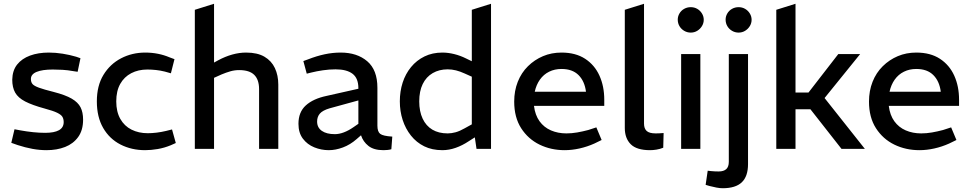

<svg xmlns="http://www.w3.org/2000/svg" viewBox="-20 -790 5149 1019"><path d="M227 7Q190 7 152 0Q114 -7 74 -20L40 -32L57 -104L89 -98Q122 -92 155.5 -88.5Q189 -85 220 -85Q268 -85 293 -99Q318 -113 318 -142Q318 -158 311.5 -169.5Q305 -181 283.5 -191.5Q262 -202 217 -214Q151 -232 113.5 -251.5Q76 -271 60.5 -298.5Q45 -326 45 -367Q46 -416 71 -447.5Q96 -479 139.5 -495Q183 -511 239 -511Q275 -511 312.5 -505Q350 -499 384 -489L407 -481L392 -409L372 -412Q339 -418 311.5 -419.5Q284 -421 260 -421Q205 -421 174.5 -408.5Q144 -396 144 -371Q144 -354 152.5 -344Q161 -334 187 -324.5Q213 -315 265 -302Q327 -286 360.5 -266.5Q394 -247 407.5 -220.5Q421 -194 421 -155Q421 -99 395 -63Q369 -27 325.5 -10Q282 7 227 7Z M750 7Q678 7 619.5 -23Q561 -53 527.5 -111Q494 -169 494 -252Q494 -335 529 -392.5Q564 -450 622.5 -480.5Q681 -511 751 -511Q786 -511 818.5 -504.5Q851 -498 879 -486L906 -476L887 -401L855 -410Q831 -416 807.5 -418.5Q784 -421 762 -421Q714 -421 676.5 -401.5Q639 -382 618 -344.5Q597 -307 597 -252Q597 -197 618.5 -159Q640 -121 678 -102Q716 -83 764 -83Q786 -83 811 -86Q836 -89 861 -95L893 -103L913 -31L886 -19Q852 -5 817 1Q782 7 750 7Z M1014 0V-738L1116 -770V-458L1138 -470Q1175 -490 1212.5 -500.5Q1250 -511 1286 -511Q1346 -511 1383.5 -489Q1421 -467 1439 -428.5Q1457 -390 1457 -341V0H1355V-317Q1355 -367 1329.5 -392.5Q1304 -418 1249 -418Q1225 -418 1202.5 -411.5Q1180 -405 1156 -395L1116 -377V0Z M1725 7Q1685 7 1648 -8Q1611 -23 1587.5 -54Q1564 -85 1564 -133Q1564 -195 1603 -230.5Q1642 -266 1713 -281L1882 -319V-322Q1882 -375 1851 -398.5Q1820 -422 1761 -422Q1728 -422 1694 -417Q1660 -412 1632 -405L1608 -399L1590 -466L1615 -475Q1661 -493 1703.5 -502Q1746 -511 1788 -511Q1875 -511 1929 -465Q1983 -419 1983 -324V-123Q1983 -91 1998 -79.5Q2013 -68 2062 -65L2057 2Q2047 5 2035.5 6Q2024 7 2015 7Q1964 7 1935.5 -15.5Q1907 -38 1896 -72L1873 -52Q1839 -22 1800 -7.5Q1761 7 1725 7ZM1757 -78Q1780 -78 1805 -87.5Q1830 -97 1856 -115L1882 -133V-257L1729 -215Q1692 -204 1677.5 -187Q1663 -170 1663 -145Q1663 -113 1688 -95.5Q1713 -78 1757 -78Z M2328 7Q2273 7 2231.5 -13.5Q2190 -34 2161 -70.5Q2132 -107 2117 -153.5Q2102 -200 2102 -252Q2102 -305 2117 -351.5Q2132 -398 2161.5 -434Q2191 -470 2233 -490.5Q2275 -511 2328 -511Q2358 -511 2390.5 -503Q2423 -495 2453 -480L2484 -465V-738L2586 -770V0H2509L2500 -61L2467 -40Q2434 -18 2398.5 -5.5Q2363 7 2328 7ZM2205 -252Q2205 -199 2223 -160.5Q2241 -122 2274.5 -102Q2308 -82 2356 -82Q2376 -82 2398 -88Q2420 -94 2446 -109L2484 -130V-383L2446 -400Q2422 -411 2400 -416.5Q2378 -422 2356 -422Q2311 -422 2276.5 -402Q2242 -382 2223.5 -344Q2205 -306 2205 -252Z M2977 7Q2904 7 2843.5 -22.5Q2783 -52 2746 -109.5Q2709 -167 2709 -251Q2709 -308 2728 -356Q2747 -404 2782 -438.5Q2817 -473 2862 -492Q2907 -511 2960 -511Q3035 -511 3085.5 -478Q3136 -445 3161.5 -388.5Q3187 -332 3187 -261V-228H2814Q2820 -179 2843.5 -146.5Q2867 -114 2904 -98Q2941 -82 2986 -82Q3014 -82 3043 -87Q3072 -92 3102 -100L3145 -114L3173 -47L3134 -28Q3096 -11 3055.5 -2Q3015 7 2977 7ZM2818 -303H3090Q3083 -359 3050.5 -391.5Q3018 -424 2960 -424Q2924 -424 2894.5 -409.5Q2865 -395 2845.5 -367.5Q2826 -340 2818 -303Z M3430 7Q3359 7 3327.5 -24.5Q3296 -56 3296 -111V-738L3398 -770V-134Q3398 -108 3412 -95Q3426 -82 3460 -82Q3469 -82 3479.5 -82.5Q3490 -83 3502 -84L3500 -6Q3483 1 3464.5 4Q3446 7 3430 7Z M3595 0V-503H3697V0ZM3646 -617Q3627 -617 3611 -626.5Q3595 -636 3586 -651.5Q3577 -667 3577 -686Q3577 -703 3586 -718.5Q3595 -734 3611 -743Q3627 -752 3646 -752Q3665 -752 3680.5 -743Q3696 -734 3705.5 -718.5Q3715 -703 3715 -685Q3715 -667 3705.5 -651.5Q3696 -636 3680.5 -626.5Q3665 -617 3646 -617Z M3815 209Q3801 209 3782.5 205.5Q3764 202 3745 197L3725 191L3736 116L3753 118Q3763 119 3774 119.5Q3785 120 3794 120Q3821 120 3834.5 107.5Q3848 95 3848 69V-503H3950V81Q3950 146 3917 177.5Q3884 209 3815 209ZM3900 -617Q3881 -617 3865 -626.5Q3849 -636 3840 -651.5Q3831 -667 3831 -686Q3831 -703 3840 -718.5Q3849 -734 3865 -743Q3881 -752 3900 -752Q3919 -752 3934.5 -743Q3950 -734 3959.5 -718.5Q3969 -703 3969 -685Q3969 -667 3959.5 -651.5Q3950 -636 3934.5 -626.5Q3919 -617 3900 -617Z M4100 0V-738L4202 -770V-299H4271L4429 -503H4545L4308 -210H4202V0ZM4446 0 4275 -218 4337 -294 4570 0Z M4860 7Q4787 7 4726.5 -22.5Q4666 -52 4629 -109.5Q4592 -167 4592 -251Q4592 -308 4611 -356Q4630 -404 4665 -438.5Q4700 -473 4745 -492Q4790 -511 4843 -511Q4918 -511 4968.5 -478Q5019 -445 5044.5 -388.5Q5070 -332 5070 -261V-228H4697Q4703 -179 4726.5 -146.5Q4750 -114 4787 -98Q4824 -82 4869 -82Q4897 -82 4926 -87Q4955 -92 4985 -100L5028 -114L5056 -47L5017 -28Q4979 -11 4938.5 -2Q4898 7 4860 7ZM4701 -303H4973Q4966 -359 4933.5 -391.5Q4901 -424 4843 -424Q4807 -424 4777.5 -409.5Q4748 -395 4728.5 -367.5Q4709 -340 4701 -303Z"/></svg>

Font: REM
Style: Regular
Weight: 400
Designer: Octavio Pardo
Foundry: Ashler Design
Version: Version 1.005;gftools[0.9.28]